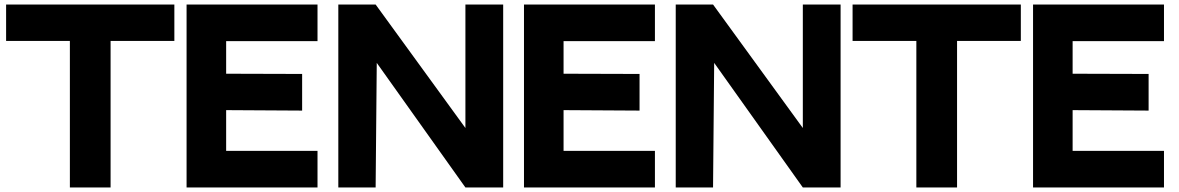

<svg xmlns="http://www.w3.org/2000/svg" viewBox="-20 -829 5213 849"><path d="M7 -809H751V-648H469V0H289V-648H7Z M805 -809H1384V-647H980V-503L1316 -502V-340L980 -342V-162H1384V0H805Z M2038 -809H2205V0H2038L1646 -551L1641 0H1476V-809H1641L2038 -263Z M2297 -809H2876V-647H2472V-503L2808 -502V-340L2472 -342V-162H2876V0H2297Z M3530 -809H3697V0H3530L3138 -551L3133 0H2968V-809H3133L3530 -263Z M3750 -809H4494V-648H4212V0H4032V-648H3750Z M4548 -809H5127V-647H4723V-503L5059 -502V-340L4723 -342V-162H5127V0H4548Z"/></svg>

Font: Neutral Face
Style: Bold
Weight: 700
Designer: Vadym Aksieiev
Version: Version 1.039;Fontself Maker 3.5.7